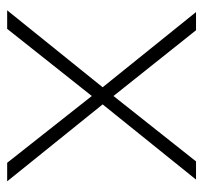

<svg xmlns="http://www.w3.org/2000/svg" viewBox="-36 -544 580 549"><g transform="rotate(90 254.5 -270.0)"><path d="M10 0H63L255 -242L446 0H499L279 -273L494 -540H442L255 -304L67 -540H15L230 -273Z"/></g></svg>

Font: Hauora ExtraLight
Style: Regular
Weight: 200
Designer: Mikhail Sharanda
Foundry: WCYS & Co.
Version: Version 1.010